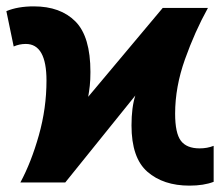

<svg xmlns="http://www.w3.org/2000/svg" viewBox="-31 -573 695 603"><path d="M115 -320Q115 -435 50 -435Q30 -435 12 -427L-11 -538Q25 -553 75 -553Q159 -553 206 -505.5Q253 -458 253 -347Q253 -322 251 -304Q249 -286 246 -269L480 -548H622Q581 -474 550 -387Q519 -300 519 -216Q519 -155 537 -131Q555 -107 596 -107Q620 -107 640 -115V-2Q609 10 564 10Q482 10 432 -33.5Q382 -77 382 -179Q382 -236 394 -273L174 0H33Q67 -63 91 -148Q115 -233 115 -320Z"/></svg>

Font: Noto Sans UI ExtraBold
Style: Regular
Weight: 800
Designer: Monotype Design Team
Foundry: Monotype Imaging Inc.
Version: Version 1.001